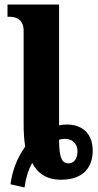

<svg xmlns="http://www.w3.org/2000/svg" viewBox="-20 -780 432 845"><path d="M26 31 88 45C92 12 103 -31 122 -63C145 -17 185 11 249 11C355 11 388 -53 388 -116C388 -194 341 -232 273 -232C261 -232 247 -230 240 -228V-760H13V-706H26C44 -706 84 -698 84 -646V-238C84 -197 86 -164 91 -135C54 -83 35 -30 26 31ZM282 -61C254 -61 240 -82 240 -165C245 -167 256 -169 267 -169C297 -169 321 -149 321 -114C321 -80 304 -61 282 -61Z"/></svg>

Font: Noto Serif Condensed ExtraBold
Style: Regular
Weight: 800
Width: 3
Designer: Monotype Design Team
Foundry: Monotype Imaging Inc.
Version: Version 2.013